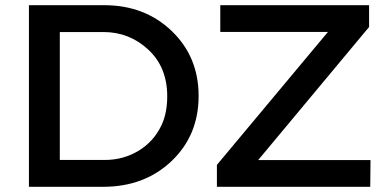

<svg xmlns="http://www.w3.org/2000/svg" viewBox="-20 -720 1485 740"><path d="M377 0H91.5V-700H381.5Q538 -700 641.8 -600.5Q745.5 -501 745.5 -350Q745.5 -198.5 641.2 -99.2Q537 0 377 0ZM384 -103.5Q455 -103.5 513.8 -138.8Q572.5 -174 603 -238.5Q624.5 -285 624.5 -349Q624.5 -461 551.5 -528.8Q478.5 -596.5 379 -596.5H210.5V-103.5ZM1407 0H816V-84.5L1244 -597H829V-700H1402.5V-616L975 -103H1408Z"/></svg>

Font: Argentum Novus Medium
Style: Regular
Weight: 500
Designer: Julieta Ulanovsky (font) & Cristiano Sobral (main changes)
Foundry: Julieta Ulanovsky (font) & Cristiano Sobral (main changes)
Version: Version 3.00;November 27, 2020;FontCreator 13.0.0.2655 64-bi